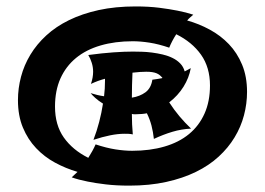

<svg xmlns="http://www.w3.org/2000/svg" viewBox="-20 -668 828 600"><path d="M222.2 -130.9Q185.5 -141.6 152.1 -159.7Q118.7 -177.7 92.8 -205.1Q66.9 -232.4 51.5 -269.5Q36.1 -306.6 36.1 -355Q36.1 -392.1 45.7 -428.2Q55.2 -464.4 75 -497.1Q94.7 -529.8 124.8 -557.4Q154.8 -585 195.6 -605Q236.3 -625 288.3 -636.5Q340.3 -647.9 403.8 -647.9Q444.3 -647.9 477.3 -643.8Q510.3 -639.6 534.2 -634.8Q562 -629.4 584 -622.1Q579.6 -618.2 574.5 -613.8Q569.3 -609.4 564.9 -604Q601.6 -593.8 635.5 -575.4Q669.4 -557.1 695.3 -530Q721.2 -502.9 736.6 -465.8Q752 -428.7 752 -380.9Q752 -343.8 742.4 -307.6Q732.9 -271.5 713.1 -238.8Q693.4 -206.1 663.3 -178.5Q633.3 -150.9 592.3 -130.9Q551.3 -110.8 499.3 -99.4Q447.3 -87.9 383.8 -87.9Q343.3 -87.9 310.5 -91.8Q277.8 -95.7 253.9 -100.6Q226.1 -106 204.1 -113.8ZM151.9 -335Q151.9 -277.3 179.4 -238.3Q207 -199.2 255.9 -174.8Q270 -196.8 278.8 -216.8Q312.5 -205.6 340.6 -201.2Q368.7 -196.8 393.1 -196.8Q448.7 -196.8 493.9 -210Q539.1 -223.1 570.6 -249Q602.1 -274.9 619.1 -313Q636.2 -351.1 636.2 -400.9Q636.2 -457.5 608.2 -497.1Q580.1 -536.6 530.8 -561Q523.9 -550.3 518.3 -539.6Q512.7 -528.8 508.8 -519Q475.6 -530.3 447.3 -534.7Q418.9 -539.1 395 -539.1Q339.4 -539.1 294.2 -525.9Q249 -512.7 217.5 -486.8Q186 -460.9 168.9 -422.9Q151.9 -384.8 151.9 -335ZM577.1 -266.1Q546.9 -264.6 518.6 -256.1Q490.2 -247.6 460.9 -233.9Q458.5 -255.9 453.4 -275.6Q448.2 -295.4 439 -314Q431.6 -312.5 422.9 -311.8Q414.1 -311 405.8 -311Q401.9 -311 398.4 -311Q395 -311 392.1 -312Q392.1 -279.3 395 -248Q388.2 -249.5 381.3 -249.8Q374.5 -250 369.1 -250Q348.6 -250 324.2 -245.1Q299.8 -240.2 272 -231Q282.7 -258.8 290 -287.1Q297.4 -315.4 301.8 -344.2Q287.6 -353 277.6 -362.1Q267.6 -371.1 263.2 -377Q272.9 -374 283.7 -371.3Q294.4 -368.7 305.2 -367.2Q308.1 -390.6 308.1 -415V-421.9Q296.9 -418.9 285.6 -414.8Q274.4 -410.6 264.2 -405.8Q271 -425.8 271 -443.8Q271 -458 266.8 -471.4Q262.7 -484.9 255.9 -496.1Q300.3 -502 334.5 -504.4Q368.7 -506.8 395 -506.8Q407.2 -506.8 422.9 -506.3Q438.5 -505.9 455.3 -503.7Q472.2 -501.5 488.8 -497.6Q505.4 -493.7 519.3 -486.8Q533.2 -480 543.2 -469.7Q553.2 -459.5 557.1 -444.8Q561.5 -447.3 566.4 -449.7Q571.3 -452.1 576.2 -455.1Q570.8 -424.8 553.5 -397Q536.1 -369.1 508.8 -348.1Q523.9 -324.7 541 -304.4Q558.1 -284.2 577.1 -266.1ZM437 -443.8Q419.4 -443.8 394 -440.9Q393.1 -421.4 392.6 -402.1Q392.1 -382.8 392.1 -362.8Q417 -366.7 434.6 -379.6Q452.1 -392.6 456.1 -418.9Q463.4 -419.9 471.4 -421.1Q479.5 -422.4 486.8 -423.8V-424.8H487.8Q483.9 -429.2 479.5 -432.9Q475.1 -436.5 469.2 -439Q463.4 -441.4 455.6 -442.6Q447.8 -443.8 437 -443.8Z"/></svg>

Font: Shojumaru
Style: Regular
Weight: 400
Version: Version 1.001